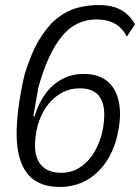

<svg xmlns="http://www.w3.org/2000/svg" viewBox="-20 -733 555 761"><path d="M217 8Q132 8 90 -43Q48 -94 46 -193Q44 -292 77 -436Q103 -522 136 -576.5Q169 -631 207 -661Q245 -691 286.5 -702Q328 -713 370 -713Q407 -713 434 -704.5Q461 -696 480.5 -679.5Q500 -663 515 -637L483 -588Q463 -625 433 -640.5Q403 -656 363 -656Q322 -656 287.5 -639.5Q253 -623 225.5 -589.5Q198 -556 174.5 -505.5Q151 -455 132 -386L112 -272H117Q133 -325 161 -362.5Q189 -400 227.5 -420Q266 -440 311 -440Q373 -440 408.5 -408.5Q444 -377 453 -318.5Q462 -260 441 -180Q423 -118 389 -75.5Q355 -33 311.5 -12.5Q268 8 217 8ZM224 -48Q259 -48 289.5 -65Q320 -82 344 -115Q368 -148 383 -199Q397 -259 392 -300Q387 -341 363.5 -362Q340 -383 295 -383Q259 -383 227 -366.5Q195 -350 169.5 -317.5Q144 -285 129 -235Q115 -177 120 -135Q125 -93 151.5 -70.5Q178 -48 224 -48Z"/></svg>

Font: Nunito Sans 7pt Condensed Light
Style: Italic
Weight: 300
Width: 3
Italic angle: -9°
Designer: Vernon Adams
Foundry: Vernon Adams
Version: Version 3.101;gftools[0.9.27]